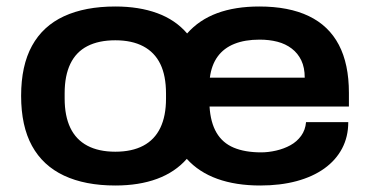

<svg xmlns="http://www.w3.org/2000/svg" viewBox="-20 -559 1139 591"><path d="M335 12Q242 12 177 -18.5Q112 -49 78.5 -110Q45 -171 45 -264Q45 -357 78.5 -418Q112 -479 177 -509Q242 -539 335 -539Q408 -539 464 -518.5Q520 -498 556 -456Q593 -498 648.5 -518.5Q704 -539 778 -539Q869 -539 930.5 -509.5Q992 -480 1023 -421Q1054 -362 1054 -273V-231H625Q628 -182 646.5 -150.5Q665 -119 699.5 -104.5Q734 -90 784 -90Q806 -90 830 -95.5Q854 -101 874 -112Q894 -123 907 -141Q920 -159 922 -183H1052Q1052 -138 1033 -102Q1014 -66 978.5 -40.5Q943 -15 893 -1.5Q843 12 781 12Q706 12 649 -8.5Q592 -29 555 -70Q519 -29 463.5 -8.5Q408 12 335 12ZM335 -92Q386 -92 421 -110.5Q456 -129 473.5 -165.5Q491 -202 491 -255V-271Q491 -326 473.5 -362Q456 -398 421 -416.5Q386 -435 335 -435Q284 -435 249 -417Q214 -399 196.5 -362.5Q179 -326 179 -272V-256Q179 -202 196.5 -165.5Q214 -129 249 -110.5Q284 -92 335 -92ZM626 -320H918Q918 -351 907.5 -373Q897 -395 878 -409.5Q859 -424 834 -430.5Q809 -437 779 -437Q734 -437 701.5 -424Q669 -411 650 -385Q631 -359 626 -320Z"/></svg>

Font: Archivo SemiExpanded SemiBold
Style: Regular
Weight: 600
Width: 6
Designer: Hector Gatti
Foundry: Omnibus-Type
Version: Version 2.001